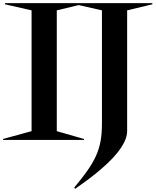

<svg xmlns="http://www.w3.org/2000/svg" viewBox="-32 -895 995 1228"><path d="M442.5 305Q493.8 243.8 527.5 195.6Q561.2 147.5 581.9 101.9Q602.5 56.2 611.2 7.5Q620 -41.2 620 -103.8V-828.8L471.2 -862.5L331.2 -828.8V-56.2L505 -6.2V0H-12.5V-6.2L170 -56.2V-828.8L0 -867.5V-875H942.5V-867.5L781.2 -828.8V-57.5Q781.2 -23.8 763.8 11.9Q746.2 47.5 718.1 82.5Q690 117.5 654.4 150.6Q618.8 183.8 581.9 213.8Q545 243.8 510 268.8Q475 293.8 448.8 312.5Z"/></svg>

Font: Equateur
Style: Regular
Weight: 400
Designer: Ange Degheest & Eugénie Bidaut
Foundry: Velvetyne Type Foundry
Version: Version 1.000;FEAKit 1.0